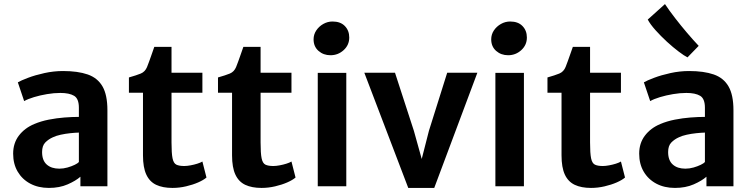

<svg xmlns="http://www.w3.org/2000/svg" viewBox="-20 -914 3692 942"><path d="M220 8Q168 8 128.5 -13Q89 -34 66.8 -71.8Q44.5 -109.5 44.5 -160Q44.5 -211.5 72.5 -248.5Q100.5 -285.5 148 -305.5Q181 -319.5 219.2 -327Q257.5 -334.5 295.8 -337.5Q334 -340.5 367 -340.5L392 -309.5L367 -263.5Q348.5 -263 324.5 -260.5Q300.5 -258 277.8 -253Q255 -248 239.5 -240.5Q218 -231 202.2 -215Q186.5 -199 186.5 -168Q186.5 -127 209.2 -106.8Q232 -86.5 271 -86.5Q291 -86.5 311.2 -92.2Q331.5 -98 346.8 -105.5Q362 -113 367 -119L392.5 -90L374.5 -47Q352 -27 312 -9.5Q272 8 220 8ZM507 0H374.5V-83H367V-385.5Q367 -430 343.5 -444Q320 -458 276 -458Q244.5 -458 210.5 -452.2Q176.5 -446.5 146.8 -437.5Q117 -428.5 98.5 -418L67.5 -510Q82.5 -519 117.5 -532.2Q152.5 -545.5 198 -555.5Q243.5 -565.5 289.5 -565.5Q361.5 -565.5 410 -548.8Q458.5 -532 482.8 -490.2Q507 -448.5 507 -373Z M826 8Q778.5 8 746.2 -7.2Q714 -22.5 697.8 -57.5Q681.5 -92.5 681.5 -152V-459H612.5V-534Q649.5 -544.5 670.8 -553.2Q692 -562 701.5 -585.5Q706 -597 711.8 -612.5Q717.5 -628 723.8 -646.2Q730 -664.5 737 -684H821.5V-557H973V-459H821.5V-215Q821.5 -162 826.5 -137.5Q831.5 -113 845.2 -106.2Q859 -99.5 884 -99.5Q897.5 -99.5 915 -102.8Q932.5 -106 948.2 -111Q964 -116 973 -121.5L993 -43Q978.5 -30.5 952.2 -19Q926 -7.5 893 0.2Q860 8 826 8Z M1263 8Q1215.5 8 1183.2 -7.2Q1151 -22.5 1134.8 -57.5Q1118.5 -92.5 1118.5 -152V-459H1049.5V-534Q1086.5 -544.5 1107.8 -553.2Q1129 -562 1138.5 -585.5Q1143 -597 1148.8 -612.5Q1154.5 -628 1160.8 -646.2Q1167 -664.5 1174 -684H1258.5V-557H1410V-459H1258.5V-215Q1258.5 -162 1263.5 -137.5Q1268.5 -113 1282.2 -106.2Q1296 -99.5 1321 -99.5Q1334.5 -99.5 1352 -102.8Q1369.5 -106 1385.2 -111Q1401 -116 1410 -121.5L1430 -43Q1415.5 -30.5 1389.2 -19Q1363 -7.5 1330 0.2Q1297 8 1263 8Z M1539 0V-556.5H1679V0ZM1601.5 -643Q1567 -643 1542.8 -664.2Q1518.5 -685.5 1518.5 -721Q1518.5 -745 1531.8 -764.8Q1545 -784.5 1566.2 -796.5Q1587.5 -808.5 1611.5 -808.5Q1650.5 -808.5 1672 -786.2Q1693.5 -764 1693.5 -730Q1693.5 -693 1666 -668Q1638.5 -643 1601.5 -643Z M1983 8 1767.5 -557H1918L2010.5 -272.5L2065 -77H2034.5L2084.5 -272.5L2174 -557H2322L2110.5 8Z M2410.5 0V-556.5H2550.5V0ZM2473 -643Q2438.5 -643 2414.2 -664.2Q2390 -685.5 2390 -721Q2390 -745 2403.2 -764.8Q2416.5 -784.5 2437.8 -796.5Q2459 -808.5 2483 -808.5Q2522 -808.5 2543.5 -786.2Q2565 -764 2565 -730Q2565 -693 2537.5 -668Q2510 -643 2473 -643Z M2879.5 8Q2832 8 2799.8 -7.2Q2767.5 -22.5 2751.2 -57.5Q2735 -92.5 2735 -152V-459H2666V-534Q2703 -544.5 2724.2 -553.2Q2745.5 -562 2755 -585.5Q2759.5 -597 2765.2 -612.5Q2771 -628 2777.2 -646.2Q2783.5 -664.5 2790.5 -684H2875V-557H3026.5V-459H2875V-215Q2875 -162 2880 -137.5Q2885 -113 2898.8 -106.2Q2912.5 -99.5 2937.5 -99.5Q2951 -99.5 2968.5 -102.8Q2986 -106 3001.8 -111Q3017.5 -116 3026.5 -121.5L3046.5 -43Q3032 -30.5 3005.8 -19Q2979.5 -7.5 2946.5 0.2Q2913.5 8 2879.5 8Z M3291.5 8Q3239.5 8 3200 -13Q3160.5 -34 3138.2 -71.8Q3116 -109.5 3116 -160Q3116 -211.5 3144 -248.5Q3172 -285.5 3219.5 -305.5Q3252.5 -319.5 3290.8 -327Q3329 -334.5 3367.2 -337.5Q3405.5 -340.5 3438.5 -340.5L3463.5 -309.5L3438.5 -263.5Q3420 -263 3396 -260.5Q3372 -258 3349.2 -253Q3326.5 -248 3311 -240.5Q3289.5 -231 3273.8 -215Q3258 -199 3258 -168Q3258 -127 3280.8 -106.8Q3303.5 -86.5 3342.5 -86.5Q3362.5 -86.5 3382.8 -92.2Q3403 -98 3418.2 -105.5Q3433.5 -113 3438.5 -119L3464 -90L3446 -47Q3423.5 -27 3383.5 -9.5Q3343.5 8 3291.5 8ZM3578.5 0H3446V-83H3438.5V-385.5Q3438.5 -430 3415 -444Q3391.5 -458 3347.5 -458Q3316 -458 3282 -452.2Q3248 -446.5 3218.2 -437.5Q3188.5 -428.5 3170 -418L3139 -510Q3154 -519 3189 -532.2Q3224 -545.5 3269.5 -555.5Q3315 -565.5 3361 -565.5Q3433 -565.5 3481.5 -548.8Q3530 -532 3554.2 -490.2Q3578.5 -448.5 3578.5 -373ZM3408 -689 3353 -632.5Q3337.5 -640 3310 -660.8Q3282.5 -681.5 3252.2 -709.2Q3222 -737 3196.2 -765.8Q3170.5 -794.5 3158 -818L3242.5 -894Q3264 -861.5 3292.5 -824.8Q3321 -788 3351.2 -752.5Q3381.5 -717 3408 -689Z"/></svg>

Font: Merriweather Sans SemiBold
Style: Regular
Weight: 600
Designer: Eben Sorkin
Foundry: Eben Sorkin
Version: Version 2.001